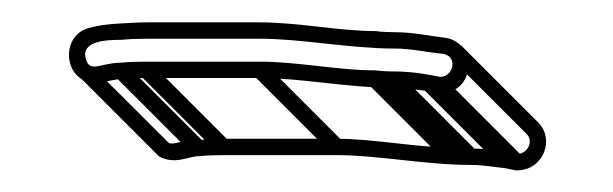

<svg xmlns="http://www.w3.org/2000/svg" viewBox="-20 -348 562 176"><path d="M114 -312.5H218C256.9 -312.5 300.8 -303.5 341 -303.5C357.3 -303.5 370.1 -300.3 386.1 -298.6C399.7 -296.6 396.1 -278 383.7 -277.5C370.4 -280.2 356.6 -282.5 341 -282.5C335.1 -282.5 329.2 -282.9 323.4 -283.5H323C290.7 -283.5 252.3 -291.5 218 -291.5H114C105.8 -291.5 97.9 -291.2 90.3 -290.5C72.8 -290.5 62.4 -280.7 58.7 -293.9C54 -310.1 76.2 -311.5 91 -311.5H91.3C98.5 -312.2 106.1 -312.5 114 -312.5ZM341 -267.5C351.9 -267.5 358.6 -266 371.9 -264.6L382.2 -262.5H383C416.7 -262.5 417.8 -309.2 388 -313.4C372.8 -315.1 359.5 -318.5 341 -318.5C335.1 -318.5 329.6 -318.8 324.5 -319.5H324C291.1 -319.5 253.4 -327.5 218 -327.5H114C105.7 -327.5 99.4 -326.9 90.7 -326.5C79.2 -326 69.5 -324.7 60.9 -322.2C40.7 -316.4 38.6 -290.8 50.5 -278.9C62.7 -266.7 81.4 -275.5 91 -275.5H91.3C98.5 -276.2 106.1 -276.5 114 -276.5H218C255.9 -276.5 299.5 -267.5 341 -267.5ZM85.7 -277.7 156.4 -207 167 -217.6 96.3 -288.3ZM108.7 -278.7 179.4 -208 190 -218.6 119.3 -289.3ZM212.7 -278.7 283.4 -208 294 -218.6 223.3 -289.3ZM317.7 -270.7 388.4 -200 399 -210.6 328.3 -281.3ZM335.7 -269.7 406.4 -199 417 -209.6 346.3 -280.3ZM367.7 -266.7 438.4 -196 449 -206.6 378.3 -277.3ZM377.7 -264.7 448.4 -194 459 -204.6 388.3 -275.3ZM411.7 -211.8C405.9 -211.8 399.9 -212.1 394.1 -212.8H393.7C361.4 -212.8 323 -220.8 288.7 -220.8H184.7C176.5 -220.8 168.6 -219.8 161 -219.8C146.3 -219.8 139.9 -214.8 134.7 -217L64.8 -286.8L54.2 -276.2L125.7 -204.7C140.3 -196.6 153.1 -204.8 161.7 -204.8H162C169.2 -205.5 176.8 -205.8 184.7 -205.8H288.7C326.6 -205.8 370.3 -196.8 411.7 -196.8C422.6 -196.8 429.3 -195.3 442.6 -193.9L453 -191.8H453.7C478.2 -191.8 488.8 -220.3 473.4 -235.7L402.7 -306.4L392.1 -295.8L462.8 -225.1C469.4 -218.4 463.6 -207.2 454.4 -206.8C441.1 -209.5 427.3 -211.8 411.7 -211.8Z"/></svg>

Font: CiSf OpenHand
Style: Gls
Weight: 400
Foundry: Cannot Into Space Fonts
Version: Version 0.7892